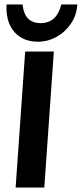

<svg xmlns="http://www.w3.org/2000/svg" viewBox="-20 -844 368 864"><path d="M50.3 0 93.3 -612H222.3L179.3 0ZM151.8 -656.3Q103.9 -656.3 71 -677.5Q38 -698.8 22.2 -736.9Q6.3 -774.9 9.5 -823.9H81.6Q84.5 -796.5 94 -777.7Q103.5 -758.9 121 -749.4Q138.4 -739.9 162.5 -739.9Q199.5 -739.9 222.6 -761.2Q245.8 -782.4 255.8 -823.9H328Q324.8 -774.9 298.7 -736.9Q272.5 -698.8 233.6 -677.5Q194.6 -656.3 151.8 -656.3Z"/></svg>

Font: Ancizar Sans Thin
Style: Italic
Weight: 100
Italic angle: -4°
Designer: Cesar Puertas, Viviana Monsalve, Julian Moncada, Julian Prieto, Jose Castro, Mariel Hernandez, Felipe Aragon, Sara Alarc
Version: Version 8.100